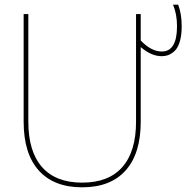

<svg xmlns="http://www.w3.org/2000/svg" viewBox="-20 -790 807 820"><path d="M741 -770Q756 -730 756 -678Q756 -638 747.5 -611Q739 -584 725 -571.5Q711 -559 698 -554.5Q685 -550 671 -550Q626 -550 581 -589V-270Q581 -134 516.5 -62Q452 10 331 10Q210 10 145.5 -62Q81 -134 81 -270V-730H101V-270Q101 -143 159.5 -76.5Q218 -10 331 -10Q444 -10 502.5 -76.5Q561 -143 561 -270V-730H581V-617Q626 -570 671 -570Q736 -570 736 -678Q736 -730 719 -770Z"/></svg>

Font: M PLUS 1p Thin
Style: Regular
Weight: 250
Version: Version 1.062